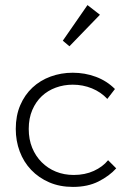

<svg xmlns="http://www.w3.org/2000/svg" viewBox="-20 -727 512 755"><path d="M267 8Q215 8 173.5 -10Q132 -28 102.5 -59Q73 -90 57.5 -131.5Q42 -173 42 -220Q42 -272 59.5 -313Q77 -354 107.5 -382.5Q138 -411 179 -426Q220 -441 266 -441Q314 -441 357 -425Q400 -409 432 -377L402 -338Q377 -365 341.5 -379.5Q306 -394 266 -394Q231 -394 199.5 -382.5Q168 -371 144.5 -349Q121 -327 107 -294.5Q93 -262 93 -220Q93 -179 106.5 -146Q120 -113 144 -89Q168 -65 200 -52Q232 -39 270 -39Q314 -39 349 -55Q384 -71 405 -97L437 -65Q410 -35 367.5 -13.5Q325 8 267 8ZM373 -669 253 -545 227 -567 324 -707Z"/></svg>

Font: Tilda Sans Light
Style: Regular
Weight: 300
Designer: ParaType Ltd
Foundry: ParaType Ltd
Version: Version 1.009